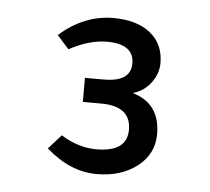

<svg xmlns="http://www.w3.org/2000/svg" viewBox="-35 -682 442 405"><g transform="rotate(5 185.5 -479.5)"><path d="M141 -463V-514H181Q238 -514 238 -553Q238 -594 181 -594Q143 -594 101 -571L76 -599Q128 -645 190 -645Q240 -645 268.5 -622Q297 -599 297 -559Q297 -536 282 -516.5Q267 -497 244 -491Q303 -474 303 -409Q303 -367 269 -340.5Q235 -314 183 -314Q127 -314 76 -359L103 -389Q140 -366 178 -366Q243 -366 243 -413Q243 -463 180 -463Z"/></g></svg>

Font: Tajawal
Style: Regular
Weight: 400
Designer: Boutros Fonts
Foundry: Created by Boutros International 2017
Version: Version 1.700